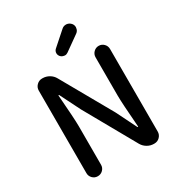

<svg xmlns="http://www.w3.org/2000/svg" viewBox="-219 -1110 1171 1256"><g transform="rotate(-30 366.5 -482.0)"><path d="M96.7 -54.7V-678.7Q96.7 -702.1 113.8 -719.2Q130.9 -736.3 154.3 -736.3H158.2Q184.6 -736.3 208 -722.7Q231.4 -709 244.1 -685.5L460 -303.7L536.1 -150.4Q537.1 -148.4 539.6 -148.4Q542 -148.4 542 -150.4Q527.3 -336.9 527.3 -392.6V-680.7Q527.3 -704.1 543.5 -720.2Q559.6 -736.3 582 -736.3Q604.5 -736.3 620.6 -720.2Q636.7 -704.1 636.7 -680.7V-57.6Q636.7 -34.2 620.1 -17.1Q603.5 0 579.1 0H575.2Q548.8 0 525.9 -13.7Q502.9 -27.3 490.2 -49.8L274.4 -433.6L198.2 -585.9Q197.3 -587.9 194.8 -587.9Q192.4 -587.9 192.4 -585.9Q207 -399.4 207 -346.7V-54.7Q207 -32.2 190.9 -16.1Q174.8 0 151.9 0Q128.9 0 112.8 -16.1Q96.7 -32.2 96.7 -54.7ZM383.8 -799.8Q373 -792 360.4 -792Q357.4 -792 354.5 -793Q338.9 -794.9 328.1 -806.6Q318.4 -818.4 318.4 -832Q318.4 -849.6 332 -861.3L433.6 -951.2Q447.3 -963.9 465.8 -963.9Q467.8 -963.9 469.7 -963.9Q490.2 -961.9 503.9 -946.3Q514.6 -933.6 514.6 -917Q514.6 -914.1 513.7 -911.1Q511.7 -890.6 495.1 -878.9Z"/></g></svg>

Font: Gen Jyuu Gothic P Medium
Style: Regular
Weight: 500
Designer: [Source Han Sans]
Ryoko NISHIZUKA  (kana & ideographs); Paul D. Hunt (Latin, Greek & Cyrillic); Wenlong ZHANG  (bopomofo
Version: Version 1.002.20150607